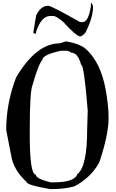

<svg xmlns="http://www.w3.org/2000/svg" viewBox="-20 -1303 812 1339"><path d="M439.5 -1014.6Q545.9 -997.1 587.9 -953.1Q680.7 -862.3 714.8 -689.5Q737.3 -571.3 737.3 -479.5Q737.3 -363.3 671.9 -168.9Q609.4 -59.6 497.1 -2.9Q426.8 15.6 347.7 15.6H329.1Q164.1 -12.7 164.1 -35.2Q73.2 -119.1 57.6 -219.7L23.4 -396.5Q23.4 -583 91.8 -761.7Q232.4 -1001 397.5 -1001ZM187.5 -396.5V-363.3Q187.5 -85.9 229.5 -85.9Q229.5 -56.6 333 -31.2H352.5Q500 -31.2 519.5 -88.9Q587.9 -139.6 587.9 -400.4L591.8 -530.3Q566.4 -851.6 545.9 -851.6Q522.5 -935.5 477.5 -935.5Q461.9 -949.2 435.5 -949.2H405.3Q275.4 -920.9 275.4 -884.8Q249 -857.4 207 -710.9Q187.5 -665 187.5 -396.5ZM620.1 -1283.2 628.9 -1255.9Q628.9 -1179.7 575.2 -1074.2Q555.7 -1052.7 540 -1048.8Q512.7 -1048.8 420.9 -1150.4Q373 -1191.4 351.6 -1191.4H329.1Q269.5 -1191.4 232.4 -1084Q232.4 -1066.4 223.6 -1066.4L211.9 -1076.2L232.4 -1196.3Q264.6 -1262.7 316.4 -1262.7Q337.9 -1262.7 536.1 -1150.4L553.7 -1148.4Q596.7 -1148.4 613.3 -1255.9Q613.3 -1283.2 620.1 -1283.2Z"/></svg>

Font: EG Dragon Caps 
Style: Regular
Weight: 400
Designer: Bill Roach / W.K. Roach
Version: Version 1.00 April 18, 2012, initial release